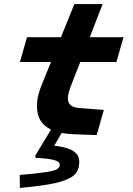

<svg xmlns="http://www.w3.org/2000/svg" viewBox="-20 -660 654 945"><path d="M153 107 231 -22Q196 -40 179 -67.5Q162 -95 162 -137Q162 -167 168.5 -192.5Q175 -218 190 -254L231 -355H78L113 -477H280L346 -640H485L422 -477H588L553 -355H375L334 -250Q324 -225 319 -207Q314 -189 314 -177Q314 -153 328.5 -141.5Q343 -130 374 -128L491 -119L456 5L348 1Q328 0 312.5 -1.5Q297 -3 284 -6L247 57Q310 64 340 83Q370 102 370 135Q370 181 343 203.5Q316 226 253 241Q220 248 177 254Q134 260 78 265L77 201Q111 198 137.5 195.5Q164 193 184 190Q234 184 254 176Q274 168 274 150Q274 135 246 127.5Q218 120 156 117Z"/></svg>

Font: Intel One Mono
Style: Bold Italic
Weight: 700
Italic angle: -16°
Monospace: yes
Designer: Fred Shallcrass
Foundry: Frere-Jones Type LLC
Version: Version 1.400;hotconv 1.1.0;makeotfexe 2.6.0;FJTRelease1.4